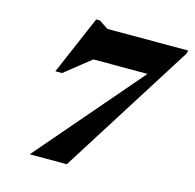

<svg xmlns="http://www.w3.org/2000/svg" viewBox="-103 -806 926 911"><g transform="rotate(15 360.0 -350.0)"><path d="M714.5 -652.5 302.5 0H120.5L561.5 -513H295.5L169 -412H136L259.5 -699.5H277.5L323 -670H720Z"/></g></svg>

Font: Newsreader 16pt ExtraBold
Style: Italic
Weight: 800
Italic angle: -17°
Designer: Hugues Gentile
Foundry: Production Type
Version: Version 1.003; ttfautohint (v1.8.3)